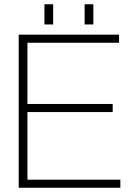

<svg xmlns="http://www.w3.org/2000/svg" viewBox="-20 -883 618 903"><path d="M68 0H546V-38H109V-356H510V-394H109V-682H540V-720H68ZM189 -768H230V-863H189ZM378 -768H419V-863H378Z"/></svg>

Font: Aspekta 150
Style: Regular
Weight: 150
Designer: Ivo Dolenc
Version: Version 2.000